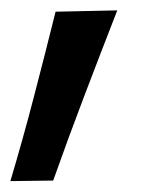

<svg xmlns="http://www.w3.org/2000/svg" viewBox="-44 -174 310 361"><path d="M-24.5 166.5Q-0.5 86 20.2 6.2Q41 -73.5 60.5 -152L176.5 -154.5Q145.5 -75 115 5Q84.5 85 56 165.5Z"/></svg>

Font: Commissioner Medium
Style: Italic
Weight: 500
Italic angle: -12°
Designer: Kostas Bartsokas
Foundry: Kostas Bartsokas
Version: Version 1.000; ttfautohint (v1.8.3)